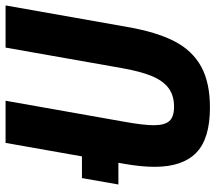

<svg xmlns="http://www.w3.org/2000/svg" viewBox="-112 -712 774 690"><g transform="rotate(90 275.0 -367.0)"><path d="M529.5 -536Q529.5 -488 519 -428L515 -405.5H593L570 -274.5H492L443.5 0H292L367.5 -426.5Q380 -496 380 -532.5Q380 -572 364.8 -588.8Q349.5 -605.5 313.5 -605.5Q273.5 -605.5 247 -586Q220.5 -566.5 203.5 -525.8Q186.5 -485 174.5 -416.5L101 0H-50.5L27 -438Q45 -542 78 -606.2Q111 -670.5 168.5 -702.5Q226 -734.5 316.5 -734.5Q428.5 -734.5 479 -685.2Q529.5 -636 529.5 -536Z"/></g></svg>

Font: JuliaMono ExtraBold
Style: Italic
Weight: 800
Italic angle: -9°
Monospace: yes
Designer: cormullion
Foundry: corm
Version: Version 0.057; ttfautohint (v1.8.4)